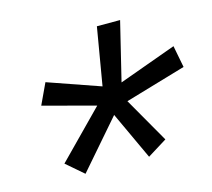

<svg xmlns="http://www.w3.org/2000/svg" viewBox="-80 -722 778 703"><g transform="rotate(-15 309.0 -370.5)"><path d="M477 -161 403 -115 319 -296 162 -115 97 -171 268 -345 70 -398 107 -477 305 -408 342 -626H430L376 -404L594 -483L610 -400L379 -332Z"/></g></svg>

Font: Fragment Mono SC
Style: Italic
Weight: 400
Italic angle: -12°
Monospace: yes
Designer: Wei Huang based on Nimbus Sans by URW Studio, based on Helvetica by Max Miedinger.
Foundry: Wei Huang
Version: Version 1.012; ttfautohint (v1.8.4.7-5d5b)